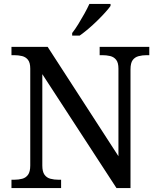

<svg xmlns="http://www.w3.org/2000/svg" viewBox="-20 -951 803 971"><path d="M38 0V-42H51Q74 -42 92.5 -47Q111 -52 122 -67.5Q133 -83 133 -114V-604Q133 -634 121.5 -648.5Q110 -663 91.5 -667.5Q73 -672 51 -672H38V-714H221L579 -161V-604Q579 -634 567.5 -648.5Q556 -663 537.5 -667.5Q519 -672 497 -672H484V-714H735V-672H722Q700 -672 681 -667Q662 -662 651 -647Q640 -632 640 -600V0H569L194 -576V-114Q194 -83 205 -67.5Q216 -52 235 -47Q254 -42 276 -42H289V0ZM345 -784Q360 -803 376 -829Q392 -855 407 -882Q422 -909 432 -931H539V-921Q530 -908 512 -888Q494 -868 471.5 -846Q449 -824 426 -804.5Q403 -785 383 -771H345Z"/></svg>

Font: Noto Serif Bengali
Style: Regular
Weight: 400
Designer: Juan Bruce, Universal Thirst, Indian Type Foundry and the Monotype Design Team.
Foundry: Monotype Imaging Inc.
Version: Version 2.003